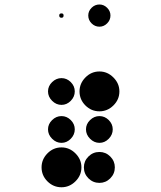

<svg xmlns="http://www.w3.org/2000/svg" viewBox="-20 -818 707 843"><path d="M416.7 -150.8Q444.2 -150.8 464.2 -130.8Q484.2 -110.8 484.2 -83.3Q484.2 -55 464.2 -35Q444.2 -15 416.7 -15Q388.3 -15 368.3 -35Q348.3 -55 348.3 -83.3Q348.3 -110.8 368.3 -130.8Q388.3 -150.8 416.7 -150.8ZM250 -170.8Q285 -170.8 311.2 -144.6Q337.5 -118.3 337.5 -83.3Q337.5 -47.5 311.2 -21.7Q285 4.2 250 4.2Q214.2 4.2 188.3 -21.7Q162.5 -47.5 162.5 -83.3Q162.5 -118.3 188.3 -144.6Q214.2 -170.8 250 -170.8ZM375.4 -290.8Q393.3 -308.3 416.7 -308.3Q440 -308.3 457.5 -290.8Q475 -273.3 475 -250Q475 -226.7 457.5 -208.8Q440 -190.8 416.7 -190.8Q393.3 -190.8 375.4 -208.8Q357.5 -226.7 357.5 -250Q357.5 -273.3 375.4 -290.8ZM208.8 -290.8Q226.7 -308.3 250 -308.3Q273.3 -308.3 290.8 -290.8Q308.3 -273.3 308.3 -250Q308.3 -226.7 290.8 -208.8Q273.3 -190.8 250 -190.8Q226.7 -190.8 208.8 -208.8Q190.8 -226.7 190.8 -250Q190.8 -273.3 208.8 -290.8ZM416.7 -504.2Q451.7 -504.2 477.9 -477.9Q504.2 -451.7 504.2 -416.7Q504.2 -380.8 477.9 -355Q451.7 -329.2 416.7 -329.2Q380.8 -329.2 355 -355Q329.2 -380.8 329.2 -416.7Q329.2 -451.7 355 -477.9Q380.8 -504.2 416.7 -504.2ZM208.8 -457.5Q226.7 -475 250 -475Q273.3 -475 290.8 -457.5Q308.3 -440 308.3 -416.7Q308.3 -393.3 290.8 -375.4Q273.3 -357.5 250 -357.5Q226.7 -357.5 208.8 -375.4Q190.8 -393.3 190.8 -416.7Q190.8 -440 208.8 -457.5ZM416.7 -798.3Q435.8 -798.3 450.4 -783.8Q465 -769.2 465 -750Q465 -730 450.4 -715.4Q435.8 -700.8 416.7 -700.8Q396.7 -700.8 382.1 -715.4Q367.5 -730 367.5 -750Q367.5 -769.2 382.1 -783.8Q396.7 -798.3 416.7 -798.3ZM250 -759.2Q259.2 -759.2 259.2 -750Q259.2 -740 250 -740Q240 -740 240 -750Q240 -759.2 250 -759.2Z"/></svg>

Font: 0xA000-Dots-Mono
Style: Dots-Mono
Weight: 400
Version: Version 0.1